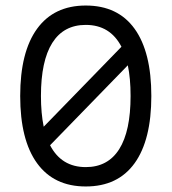

<svg xmlns="http://www.w3.org/2000/svg" viewBox="-20 -662 620 694"><path d="M290 12Q175 12 114 -72Q53 -156 53 -315Q53 -474 114 -558Q175 -642 290 -642Q406 -642 466.5 -558Q527 -474 527 -315Q527 -156 466.5 -72Q406 12 290 12ZM138 -204 419 -493Q378 -572 290 -572Q210 -572 169 -507Q128 -442 128 -315Q128 -284 130.5 -256Q133 -228 138 -204ZM290 -58Q370 -58 411 -123Q452 -188 452 -315Q452 -347 449.5 -374.5Q447 -402 442 -426L161 -137Q202 -58 290 -58Z"/></svg>

Font: Sometype Mono
Style: Regular
Weight: 400
Monospace: yes
Designer: Ryoichi Tsunekawa
Foundry: Dharma Type
Version: Version 1.000; ttfautohint (v1.8.3)